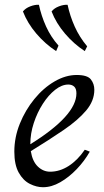

<svg xmlns="http://www.w3.org/2000/svg" viewBox="-20 -769 437 804"><path d="M160 15Q133 15 105 1Q77 -13 58.5 -46Q40 -79 40 -134Q40 -194 63 -251Q86 -308 124 -354.5Q162 -401 208.5 -428Q255 -455 301 -455Q346 -455 360.5 -436.5Q375 -418 375 -393Q375 -347 341 -306.5Q307 -266 247 -225Q187 -184 109 -136Q116 -93 138.5 -71.5Q161 -50 190 -50Q230 -50 267.5 -74Q305 -98 335 -142L356 -134Q334 -95 301.5 -61Q269 -27 232.5 -6Q196 15 160 15ZM107 -166Q107 -164 107 -165Q300 -285 300 -378Q300 -398 290.5 -406.5Q281 -415 266 -415Q239 -415 211 -393Q183 -371 159.5 -334.5Q136 -298 121.5 -254Q107 -210 107 -166ZM335 -555Q289 -585 252 -628.5Q215 -672 196 -721Q207 -735 227 -742.5Q247 -750 263 -749Q273 -702 293 -657.5Q313 -613 345 -575ZM215 -555Q169 -585 132 -628.5Q95 -672 76 -721Q87 -735 107 -742.5Q127 -750 143 -749Q153 -702 173 -658Q193 -614 225 -578Z"/></svg>

Font: Bona Nova
Style: Italic
Weight: 400
Italic angle: -4°
Designer: Mateusz Machalski
Foundry: Capitalics
Version: Version 4.001; ttfautohint (v1.8.3)